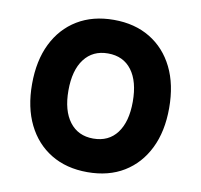

<svg xmlns="http://www.w3.org/2000/svg" viewBox="-75 -713 849 811"><g transform="rotate(10 350.0 -307.5)"><path d="M350 19Q260 19 194 -21Q128 -61 92 -134Q56 -207 56 -307Q56 -408 92 -481Q128 -554 194 -594Q260 -634 350 -634Q440 -634 506 -594Q572 -554 608 -481Q644 -408 644 -307Q644 -207 608 -134Q572 -61 506.5 -21Q441 19 350 19ZM350 -125Q416 -125 452 -173Q488 -221 488 -307Q488 -394 452 -442Q416 -490 350 -490Q285 -490 248.5 -442Q212 -394 212 -307Q212 -221 248.5 -173Q285 -125 350 -125Z"/></g></svg>

Font: Martian Mono
Style: Bold
Weight: 700
Designer: Roman Shamin
Foundry: Evil Martians
Version: Version 1.000